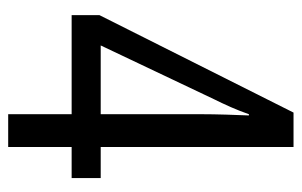

<svg xmlns="http://www.w3.org/2000/svg" viewBox="-154 -583 737 469"><g transform="rotate(90 214.5 -348.5)"><path d="M415 -155H339V0H259V-155H17V-223L255 -697H339V-226H415ZM259 -226V-475Q259 -498 260 -532.5Q261 -567 262 -588H259Q251 -565 241.5 -543.5Q232 -522 222 -502L91 -226Z"/></g></svg>

Font: Noto Sans Kannada ExtraCondensed
Style: Regular
Weight: 400
Width: 2
Designer: Jelle Bosma - Monotype Design Team
Foundry: Monotype Imaging Inc.
Version: Version 2.005; ttfautohint (v1.8.4.7-5d5b)